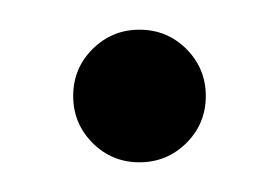

<svg xmlns="http://www.w3.org/2000/svg" viewBox="-20 -468 186 128"><path d="M28.8 -404Q28.8 -422.4 41.7 -435.3Q54.7 -448.2 73 -448.2Q91.4 -448.2 104.3 -435.3Q117.2 -422.3 117.2 -404Q117.2 -385.6 104.3 -372.7Q91.3 -359.8 73 -359.8Q54.6 -359.8 41.7 -372.7Q28.8 -385.7 28.8 -404Z"/></svg>

Font: Didactic
Style: Regular
Weight: 400
Designer: Tyler Finck
Foundry: Etcetera Type Co
Version: Version 3.007;FEAKit 1.0